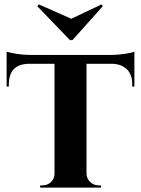

<svg xmlns="http://www.w3.org/2000/svg" viewBox="-20 -850 638 870"><path d="M297 -668 149 -822 156 -830 303 -765 440 -830 446 -822 308 -668ZM589 -458H579V-467Q580 -510 556 -535Q531 -560 488 -561H372V-62Q373 -40 389 -25Q405 -10 427 -10H438V0H162V-10H172Q195 -10 211 -25Q227 -40 227 -63V-561H112Q20 -560 20 -467V-458H10V-616Q24 -611 55 -606Q89 -601 115 -601H484Q511 -601 546 -606Q579 -611 589 -616Z"/></svg>

Font: Cinzel Bold(RUS BY LYAJKA)
Style: Regular
Weight: 700
Designer: Natanael Gama
Version: Version 1.001;PS 001.001;hotconv 1.0.56;makeotf.lib2.0.21325